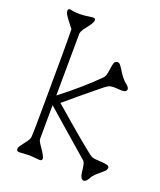

<svg xmlns="http://www.w3.org/2000/svg" viewBox="-150 -904 840 1007"><g transform="rotate(20 270.0 -400.5)"><path d="M128.9 -17.1 71.3 -14.2Q55.7 -14.2 55.7 -26.9Q55.7 -36.6 63 -46.6Q70.3 -56.6 79.1 -67.9Q103 -97.2 104 -111.3Q105 -125.5 105.5 -148.7Q106 -171.9 106.2 -206.1Q106.4 -240.2 106.9 -283Q107.4 -325.7 107.4 -372.1Q108.4 -511.2 108.4 -558.6V-645.5Q108.4 -685.1 107.4 -714.4L75.2 -756.3Q54.2 -783.7 54.2 -795.9Q54.2 -812.5 68.4 -809.1Q116.7 -797.9 180.7 -809.6Q207 -814.5 207 -801.3Q207 -787.6 190.9 -766.6Q174.8 -745.6 166 -733.4Q157.2 -721.2 154.3 -709L151.9 -360.4Q267.1 -449.2 354.5 -536.6Q363.8 -545.9 368.9 -584.2Q374 -622.6 379.9 -628.7Q385.7 -634.8 394.8 -634.8Q403.8 -634.8 411.1 -625.5Q418.5 -616.2 426.8 -602.5Q452.1 -561 472.4 -545.4Q492.7 -529.8 492.7 -519Q492.7 -502 463.9 -502L429.2 -504.4Q401.4 -504.4 392.1 -499Q382.8 -493.7 371.3 -484.9Q359.9 -476.1 343.3 -462.4Q326.7 -448.7 306.2 -431.9Q285.6 -415 264.6 -397.5Q230.5 -369.6 185.5 -331.1Q384.8 -158.7 430.2 -126Q441.9 -117.7 460 -116.2Q478 -114.7 495.4 -113.8Q512.7 -112.8 525.1 -109.9Q537.6 -106.9 537.6 -96.9Q537.6 -86.9 529.3 -78.4Q521 -69.8 509.8 -60.5Q476.6 -33.7 469.2 -20Q446.3 24.9 426.8 3.9Q419.4 -3.4 416.5 -25.9Q413.6 -48.3 412.1 -57.6Q408.7 -79.6 401.9 -87.4L244.1 -224.6Q199.2 -263.7 150.9 -306.2Q149.9 -205.6 149.9 -116.7Q149.9 -106.4 167 -82.5Q198.7 -37.1 198.7 -24.9Q198.7 -12.7 185.1 -12.7Z"/></g></svg>

Font: Snowburst One
Style: Regular
Weight: 400
Designer: Annet Stirling
Foundry: Annet Stirling
Version: Version 1.001